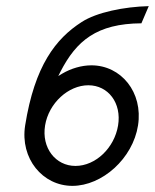

<svg xmlns="http://www.w3.org/2000/svg" viewBox="-20 -600 505 626"><path d="M216 6C313 6 413 -83 430 -191C447 -299 375 -387 278 -387C246 -387 212 -377 183 -360L170 -352L177 -366C229 -467 295 -523 441 -524L465 -580C385 -578 295 -560 246 -528C162 -474 93 -386 62 -191C45 -83 119 6 216 6ZM268 -322C333 -322 377 -264 365 -191C353 -118 292 -59 226 -59C161 -59 115 -118 127 -191C139 -264 203 -322 268 -322Z"/></svg>

Font: Charger Pro
Style: LitNarObl
Weight: 300
Designer: Jasper
Foundry: Cannot Into Space Fonts
Version: Version 1.09